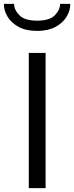

<svg xmlns="http://www.w3.org/2000/svg" viewBox="-71 -974 384 994"><path d="M78 0V-700H165V0ZM293 -954Q293 -919 273.5 -887Q254 -855 216 -834.5Q178 -814 121 -814Q64 -814 26 -834.5Q-12 -855 -31.5 -887Q-51 -919 -51 -954H2Q2 -923 29.5 -895Q57 -867 121 -867Q186 -867 213 -895Q240 -923 240 -954Z"/></svg>

Font: Panamera Medium
Style: Regular
Weight: 500
Designer: Bastien Sozeau
Foundry: NBR — Bastien Sozeau
Version: Version 3.002; ttfautohint (v1.8.4.7-5d5b);gftools[0.9.33]